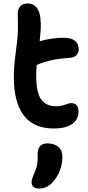

<svg xmlns="http://www.w3.org/2000/svg" viewBox="-20 -716 510 1113"><path d="M292 28.8Q60.1 28.8 60.1 -272Q60.1 -329.1 70.8 -408.7Q81.5 -488.3 83 -519Q85 -548.3 83.7 -589.8Q82.5 -631.3 83 -642.1Q84 -665 97.9 -680.4Q111.8 -695.8 140.1 -695.8Q182.1 -695.8 201.2 -658.4Q220.2 -621.1 215.8 -541Q215.8 -539.1 210 -477.1Q282.2 -497.1 347.2 -497.1Q436 -497.1 436 -429.2Q436 -407.2 422.1 -394.8Q408.2 -382.3 383.8 -380.9Q322.8 -376.5 280.8 -367.4Q238.8 -358.4 192.9 -339.8Q189.9 -311.5 189.9 -276.9Q189.9 -180.2 218.3 -140.1Q246.6 -100.1 306.2 -100.1Q332.5 -100.1 357.2 -109.1Q381.8 -118.2 393.1 -118.2Q435.1 -118.2 435.1 -67.9Q435.1 -24.9 399.2 2Q363.3 28.8 292 28.8ZM207 377Q185.5 377 174.3 367.7Q163.1 358.4 163.1 341.8Q163.1 320.8 179.2 288.1Q183.6 277.8 187 268.3Q190.4 258.8 192.6 249.3Q194.8 239.7 196 233.6Q197.3 227.5 197.8 217.3Q198.2 207 198.2 203.6Q198.2 200.2 198.2 188.5Q198.2 176.8 198.2 174.8Q198.2 147 212.4 131.1Q226.6 115.2 254.9 115.2Q294.9 115.2 318.4 135.7Q341.8 156.2 341.8 192.9Q341.8 231.4 328.1 269.5Q314.5 307.6 287.1 337.9Q253.4 377 207 377Z"/></svg>

Font: Shantell Sans Bouncy
Style: Regular
Weight: 600
Designer: Stephen Nixon, Anya Danilova, Shantell Martin
Foundry: Arrow Type
Version: Version 1.006;[9816181b4]